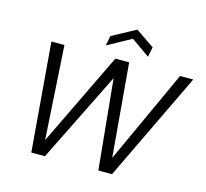

<svg xmlns="http://www.w3.org/2000/svg" viewBox="-125 -1053 1281 1195"><g transform="rotate(15 516.0 -455.0)"><path d="M264 0H176L118 -700H202L239 -97L530 -700H619L671 -98L947 -700H1032L696 0H608L551 -580ZM723 -764 604 -848 451 -764 464 -828 616 -910 736 -828Z"/></g></svg>

Font: Albert Sans
Style: Italic
Weight: 400
Italic angle: -11.25°
Designer: Andreas Rasmussen
Foundry: a.Foundry
Version: Version 1.025